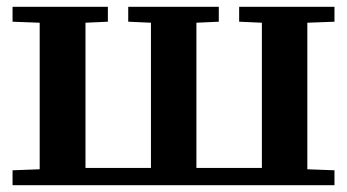

<svg xmlns="http://www.w3.org/2000/svg" viewBox="-20 -546 1023 566"><path d="M966 0H17V-44L97 -47V-479L17 -482V-526H298V-482L232 -479V-51H425V-479L358 -482V-526H625V-482L559 -479V-51H752V-479L685 -482V-526H966V-482L886 -479V-47L966 -44Z"/></svg>

Font: Minipax
Style: Bold
Weight: 600
Designer: Raphaël Ronot, Igor Stepanchenko (Cyrillic)
Foundry: steppetype
Version: Version 1.002